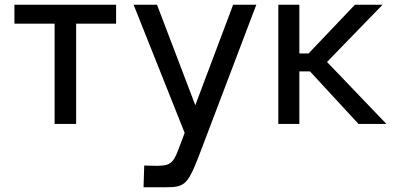

<svg xmlns="http://www.w3.org/2000/svg" viewBox="-20 -524 1702 812"><path d="M211 -424V0H302V-424H471V-504H41V-424Z M678 268C767 268 775 258 835 99L1064 -504H966L806 -79L644 -504H545L761 38L735 107C711 170 699 179 626 177L590 176L587 268Z M1614 0 1363 -262 1598 -504H1481L1285 -298H1246V-504H1157V0H1246V-222H1291L1496 0Z"/></svg>

Font: Hibana SubMedium
Style: Regular
Weight: 500
Width: 6
Designer: pygmalion
Foundry: ybstudio
Version: Version 0.930;hotconv 1.0.109;makeotfexe 2.5.65596